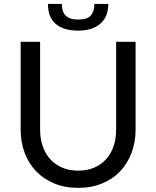

<svg xmlns="http://www.w3.org/2000/svg" viewBox="-20 -924 776 953"><path d="M368 -77Q412.5 -77 447.5 -92Q482.5 -107 506.8 -134Q531 -161 543.8 -198.5Q556.5 -236 556.5 -281V-716.5H653V-281Q653 -219 633.2 -166Q613.5 -113 576.8 -74.2Q540 -35.5 487 -13.5Q434 8.5 368 8.5Q302 8.5 249 -13.5Q196 -35.5 159 -74.2Q122 -113 102.2 -166Q82.5 -219 82.5 -281V-716.5H179V-281.5Q179 -236.5 191.8 -199Q204.5 -161.5 228.8 -134.5Q253 -107.5 288.2 -92.2Q323.5 -77 368 -77ZM368 -772Q297 -772 257.5 -804.5Q218 -837 218 -904.5H287Q287 -886 291.2 -871.8Q295.5 -857.5 305 -847.5Q314.5 -837.5 330 -832.2Q345.5 -827 368 -827Q413 -827 430.8 -847.2Q448.5 -867.5 448.5 -904.5H517.5Q517.5 -841 478.2 -806.5Q439 -772 368 -772Z"/></svg>

Font: Lato-Regular
Style: Regular
Weight: 400
Designer: Lukasz Dziedzic with Adam Twardoch and Botio Nikoltchev
Foundry: tyPoland Lukasz Dziedzic
Version: Version 2.015; 2015-08-06; http://www.latofonts.com/